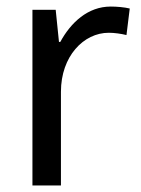

<svg xmlns="http://www.w3.org/2000/svg" viewBox="-20 -566 431 586"><path d="M318 -546C248 -546 196 -497 164 -438H160L150 -536H79V0H166V-286C166 -394 235 -466 312 -466C329 -466 350 -463 366 -459L376 -540C360 -544 336 -546 318 -546Z"/></svg>

Font: Noto Sans Thai
Style: Regular
Weight: 400
Designer: Monotype Design Team
Foundry: Monotype Imaging Inc.
Version: Version 1.901